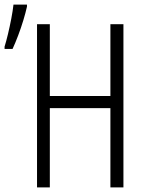

<svg xmlns="http://www.w3.org/2000/svg" viewBox="-50 -820 633 840"><path d="M-30 -616Q-23 -638 -15 -671.5Q-7 -705 -0.5 -739Q6 -773 9 -800H68V-791Q62 -764 52 -731Q42 -698 29.5 -665Q17 -632 5 -606H-30ZM112 0V-714H168V-400H433V-714H490V0H433V-347H168V0Z"/></svg>

Font: Noto Sans Mono SemiCondensed Light
Style: Regular
Weight: 300
Width: 4
Designer: Monotype Design Team
Foundry: Monotype Imaging Inc.
Version: Version 2.014; ttfautohint (v1.8.4.7-5d5b)